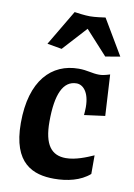

<svg xmlns="http://www.w3.org/2000/svg" viewBox="-87 -824 625 893"><g transform="rotate(10 225.0 -378.0)"><path d="M35 -217C35 -25 133 12 232 12C293 12 356 -2 399 -40V-128C365 -113 315 -92 269 -92C201 -92 165 -137 165 -246C165 -375 195 -443 259 -443C288 -443 320 -414 320 -341C320 -328 319 -317 318 -304L416 -317L405 -511C379 -503 368 -501 354 -501C321 -501 298 -512 257 -512C129 -512 35 -418 35 -217ZM93 -601 162 -589 265 -702 368 -589 437 -601 338 -768C324 -766 289 -761 265 -761C241 -761 206 -766 192 -768Z"/></g></svg>

Font: CantoraOne
Style: Regular
Weight: 400
Designer: Pablo Impallari, Rodrigo Fuenzalida
Foundry: Pablo Impallari
Version: Version 1.001